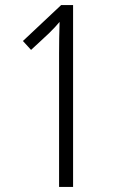

<svg xmlns="http://www.w3.org/2000/svg" viewBox="-20 -734 452 754"><path d="M267 0H212V-524Q212 -555 212.5 -585Q213 -615 214 -648Q206 -638 196 -627.5Q186 -617 172 -603L102 -538L70 -573L220 -714H267Z"/></svg>

Font: Noto Sans ExtraCondensed Light
Style: Regular
Weight: 300
Width: 2
Designer: Monotype Design Team
Foundry: Monotype Imaging Inc.
Version: Version 2.013; ttfautohint (v1.8.4.7-5d5b)